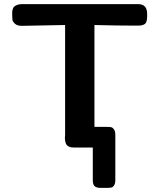

<svg xmlns="http://www.w3.org/2000/svg" viewBox="-20 -714 773 929"><path d="M39 -643Q39 -652 39 -656Q39 -660 41.5 -669Q44 -678 48.5 -682Q53 -686 62.5 -690Q72 -694 86 -694H649Q692 -694 692 -646V-636Q692 -619 688.5 -609Q685 -599 675.5 -595Q666 -591 659.5 -590.5Q653 -590 638 -590Q545 -590 437 -593V-100H497Q511 -100 518 -98.5Q525 -97 531.5 -88Q538 -79 538 -62V157Q538 174 532 183Q526 192 518.5 193.5Q511 195 498 195H466Q447 195 438 187Q429 179 429 158V0H343Q332 0 325 -1Q318 -2 310 -6.5Q302 -11 298 -21.5Q294 -32 294 -48Q294 -50 294.5 -54.5Q295 -59 295 -61V-593Q99 -589 85 -589Q63 -589 52 -599.5Q41 -610 40 -618.5Q39 -627 39 -643Z"/></svg>

Font: CMU Sans Serif
Style: Bold
Weight: 700
Version: Version 0.7.0